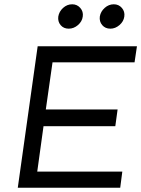

<svg xmlns="http://www.w3.org/2000/svg" viewBox="-20 -876 659 896"><path d="M63 0 155.8 -660.2H619.1L607.9 -585H225.1L193.8 -365.2H528.8L518.1 -287.1H183.1L153.8 -75.2H550.8L541 0ZM252 -798.8Q255.9 -822.3 274.4 -839.1Q293 -856 316.9 -856Q339.8 -856 354.7 -838.9Q369.6 -821.8 366.2 -798.8Q363.3 -775.9 343.8 -759Q324.2 -742.2 300.8 -742.2Q276.9 -742.2 262.9 -758.8Q249 -775.4 252 -798.8ZM445.8 -798.8Q449.7 -822.3 468.5 -839.1Q487.3 -856 511.2 -856Q534.2 -856 548.8 -838.9Q563.5 -821.8 560.1 -798.8Q557.1 -775.9 537.6 -759Q518.1 -742.2 495.1 -742.2Q471.2 -742.2 457 -758.8Q442.9 -775.4 445.8 -798.8Z"/></svg>

Font: Human Sans
Style: Italic
Weight: 400
Italic angle: -8°
Designer: Tim Radville
Foundry: Continuum
Version: Version 1.000;FEAKit 1.0